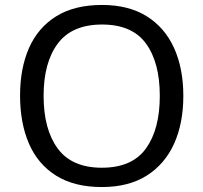

<svg xmlns="http://www.w3.org/2000/svg" viewBox="-20 -745 821 775"><path d="M720 -358Q720 -247 682.5 -164.5Q645 -82 572 -36Q499 10 391 10Q280 10 206.5 -36Q133 -82 97 -165Q61 -248 61 -359Q61 -469 97 -551Q133 -633 206.5 -679Q280 -725 392 -725Q499 -725 572 -679.5Q645 -634 682.5 -551.5Q720 -469 720 -358ZM156 -358Q156 -223 213 -145.5Q270 -68 391 -68Q513 -68 569 -145.5Q625 -223 625 -358Q625 -493 569 -569.5Q513 -646 392 -646Q271 -646 213.5 -569.5Q156 -493 156 -358Z"/></svg>

Font: Noto Sans NKo Unjoined
Style: Regular
Weight: 400
Designer: Monotype Design Team
Foundry: Monotype Imaging Inc.
Version: Version 2.004